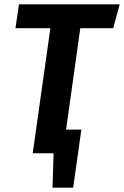

<svg xmlns="http://www.w3.org/2000/svg" viewBox="-20 -712 576 892"><path d="M353 -581 287 -110H358L320 160H224L229 0H132L214 -581H52L68 -692H536L506 -581Z"/></svg>

Font: Fira Sans Condensed SemiBold
Style: Italic
Weight: 600
Width: 3
Italic angle: -8°
Designer: bBox Type GmbH & Carrois Corporate GbR & Edenspiekermann AG
Foundry: bBox Type GmbH & Carrois Corporate GbR & Edenspiekermann AG
Version: Version 4.301